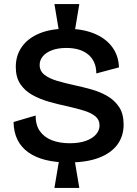

<svg xmlns="http://www.w3.org/2000/svg" viewBox="-20 -803 676 949"><path d="M272 -645 249 -783H372L349 -645ZM249 126 272 -11H349L372 126ZM318 0Q255 0 205 -12.5Q155 -25 120 -50Q85 -75 66.5 -112Q48 -149 47 -200L156 -232Q156 -185 177 -155Q198 -125 236 -110Q274 -95 325 -95Q372 -95 405 -107Q438 -119 455 -139Q472 -159 472 -183Q472 -211 451.5 -228Q431 -245 395.5 -256Q360 -267 316 -277Q268 -287 222.5 -300Q177 -313 140 -333.5Q103 -354 80.5 -387.5Q58 -421 58 -472Q58 -529 88 -571.5Q118 -614 174 -637.5Q230 -661 309 -661Q386 -661 443.5 -638Q501 -615 533.5 -572Q566 -529 568 -470L456 -440Q456 -471 445.5 -494.5Q435 -518 415.5 -534Q396 -550 369 -558Q342 -566 308 -566Q267 -566 237.5 -555Q208 -544 192 -525Q176 -506 176 -482Q176 -452 199.5 -433.5Q223 -415 262 -403.5Q301 -392 347 -382Q389 -373 432 -361Q475 -349 511 -328Q547 -307 569 -273.5Q591 -240 591 -187Q591 -130 560 -88Q529 -46 468.5 -23Q408 0 318 0Z"/></svg>

Font: Bricolage Grotesque 96pt ExtraBold SemiBold
Style: Regular
Weight: 600
Version: Version 1.001;gftools[0.9.33.dev8+g029e19f]